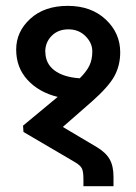

<svg xmlns="http://www.w3.org/2000/svg" viewBox="-20 -646 465 655"><path d="M134.3 -468.8H134.8Q134.8 -429.7 165.3 -406.2Q195.8 -382.8 252 -378.9Q274.4 -400.9 284.7 -421.6Q294.9 -442.4 294.9 -470.9Q294.9 -499.5 271.7 -522.7Q248.5 -545.9 213.4 -545.9Q178.2 -545.9 156.2 -523.7Q134.3 -501.5 134.3 -468.8ZM264.6 -10.7V-34.7Q264.6 -60.1 259.5 -71Q254.4 -82 234.9 -93.3L60.1 -195.8L58.6 -217.3L176.8 -315.4Q112.8 -331.1 74 -373.3Q35.2 -415.5 35.2 -476.8Q35.2 -538.1 83.3 -582Q131.3 -626 211.2 -626Q291 -626 340.6 -579.6Q390.1 -533.2 390.1 -467.8Q390.1 -422.9 370.4 -386.5Q350.6 -350.1 293 -299.3L194.3 -212.9L310.5 -144Q341.3 -125.5 354.2 -102.5Q367.2 -79.6 367.2 -42.5V-10.7Z"/></svg>

Font: Yantramanav Medium
Style: Regular
Weight: 500
Version: Version 1.001;PS 1.0;hotconv 1.0.72;makeotf.lib2.5.5900; ttf